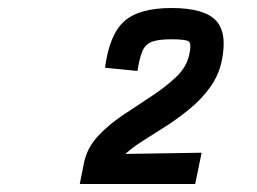

<svg xmlns="http://www.w3.org/2000/svg" viewBox="-20 -877 640 479"><path d="M179 -418 190 -473Q198 -509 224.5 -537.5Q251 -566 287 -590Q323 -614 358 -637Q393 -660 419 -684.5Q445 -709 452 -740Q458 -767 451.5 -773Q445 -779 408 -779Q376 -779 359.5 -773Q343 -767 335.5 -750Q328 -733 323 -700L242 -708Q253 -791 290 -824Q327 -857 408 -857Q489 -857 518.5 -826Q548 -795 533 -724Q525 -688 504 -659Q483 -630 454 -606Q425 -582 394.5 -562.5Q364 -543 337 -526Q310 -509 293 -493L483 -496L467 -418Z"/></svg>

Font: Victor Mono Thin
Style: Bold Italic
Weight: 700
Italic angle: -12°
Monospace: yes
Version: Version 1.561;gftools[0.9.30]